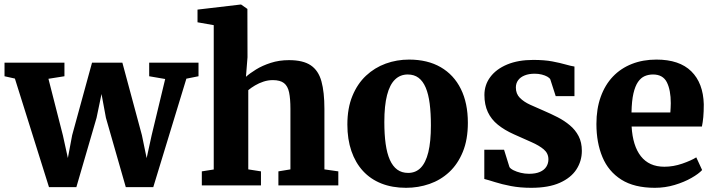

<svg xmlns="http://www.w3.org/2000/svg" viewBox="-22 -840 3240 870"><path d="M-1.5 -494.5V-556H270V-494.5L197.5 -483L263 -226.5L285.5 -124L305 -227.5L395 -556H532.5L621 -227.5L642.5 -123.5L665 -226.5L726.5 -482L654 -494.5V-556H877.5V-494.5L822.5 -483.5L672.5 8H548L458 -306L438 -414L415.5 -306L324 8H200L45.5 -484Z M946.5 -72V-726L873 -739V-796.5L1068.5 -819.5H1070.5L1099 -799.5L1099.5 -580.5L1092.5 -492Q1109.5 -507.5 1138.2 -525.2Q1167 -543 1205 -555.2Q1243 -567.5 1287.5 -567.5Q1351.5 -567.5 1386.2 -544Q1421 -520.5 1434.5 -471.5Q1448 -422.5 1448 -346.5V-72.5L1511 -63.5V0H1239.5V-63.5L1294 -72.5V-346.5Q1294 -392.5 1288 -421.2Q1282 -450 1264.8 -463.5Q1247.5 -477 1214 -477Q1192.5 -477 1172 -470.2Q1151.5 -463.5 1133.8 -453Q1116 -442.5 1103 -431.5V-72.5L1160.5 -63.5V0H892.5V-63.5Z M1552 -275.5Q1552 -350 1574.8 -405.2Q1597.5 -460.5 1636.5 -497Q1675.5 -533.5 1725.8 -551.8Q1776 -570 1831.5 -570Q1915.5 -570 1975 -535.5Q2034.5 -501 2066.2 -437Q2098 -373 2098 -283.5Q2098 -207.5 2075.2 -152Q2052.5 -96.5 2013.5 -60.2Q1974.5 -24 1924 -6.5Q1873.5 11 1818 11Q1755.5 11 1706.2 -8.5Q1657 -28 1622.8 -65.2Q1588.5 -102.5 1570.2 -155.8Q1552 -209 1552 -275.5ZM1827.5 -56.5Q1861.5 -56.5 1884.2 -79.5Q1907 -102.5 1918.8 -150.2Q1930.5 -198 1930.5 -272Q1930.5 -327.5 1925 -370.5Q1919.5 -413.5 1907 -443Q1894.5 -472.5 1874.5 -487.5Q1854.5 -502.5 1825.5 -502.5Q1791.5 -502.5 1767.8 -479.5Q1744 -456.5 1731.8 -409Q1719.5 -361.5 1719.5 -287Q1719.5 -231 1725.5 -188Q1731.5 -145 1744.5 -115.8Q1757.5 -86.5 1778 -71.5Q1798.5 -56.5 1827.5 -56.5Z M2385 11Q2334.5 11 2293 3Q2251.5 -5 2221 -14.8Q2190.5 -24.5 2172.5 -29V-161.5H2262L2286.5 -83Q2291 -75.5 2305 -68.5Q2319 -61.5 2337.5 -57Q2356 -52.5 2375 -52.5Q2405 -52.5 2424.5 -61Q2444 -69.5 2453.5 -84.5Q2463 -99.5 2463 -118Q2463 -145 2442.2 -162.8Q2421.5 -180.5 2386.2 -196Q2351 -211.5 2306.5 -231.5Q2264 -250.5 2234 -274.8Q2204 -299 2188.5 -332.2Q2173 -365.5 2173 -409.5Q2173 -455.5 2199.8 -491.2Q2226.5 -527 2276.2 -547.8Q2326 -568.5 2394 -568.5Q2444.5 -568.5 2480.2 -561.8Q2516 -555 2540.2 -548Q2564.5 -541 2581 -538.5V-404.5H2496L2471.5 -480.5Q2468 -487 2457.8 -492.8Q2447.5 -498.5 2433 -502.2Q2418.5 -506 2400.5 -506Q2374.5 -506 2355.2 -498.2Q2336 -490.5 2325.8 -476.5Q2315.5 -462.5 2315.5 -443.5Q2315.5 -415 2333.5 -396.8Q2351.5 -378.5 2380.8 -365.2Q2410 -352 2442.5 -338Q2474 -324.5 2504.8 -308.8Q2535.5 -293 2560.2 -272.2Q2585 -251.5 2599.8 -223.2Q2614.5 -195 2614.5 -156.5Q2614.5 -110.5 2590 -72.5Q2565.5 -34.5 2514.8 -11.8Q2464 11 2385 11Z M2945.5 11Q2852 11 2793.5 -26Q2735 -63 2707.8 -128.2Q2680.5 -193.5 2680.5 -278Q2680.5 -347 2700 -401.2Q2719.5 -455.5 2755.2 -493Q2791 -530.5 2841 -550.2Q2891 -570 2952.5 -570Q3056.5 -570 3110.5 -516.8Q3164.5 -463.5 3167 -367.5Q3167 -334 3164.8 -309.5Q3162.5 -285 3158.5 -266.5H2840Q2842.5 -223 2853 -189.2Q2863.5 -155.5 2882 -132Q2900.5 -108.5 2927 -96.5Q2953.5 -84.5 2988.5 -84.5Q3029 -84.5 3069.5 -98.5Q3110 -112.5 3133 -127L3159.5 -69.5Q3144 -52.5 3111.2 -33.8Q3078.5 -15 3035.2 -2Q2992 11 2945.5 11ZM2839.5 -330.5H3015.5Q3016 -341 3016.8 -351.5Q3017.5 -362 3017.5 -372.5Q3017.5 -431.5 2999.8 -467Q2982 -502.5 2937 -502.5Q2916.5 -502.5 2899.2 -495Q2882 -487.5 2869 -468.8Q2856 -450 2848.2 -416.5Q2840.5 -383 2839.5 -330.5Z"/></svg>

Font: Merriweather ExtraBold
Style: Regular
Weight: 800
Version: Version 2.100